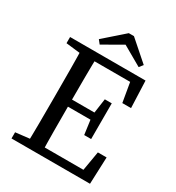

<svg xmlns="http://www.w3.org/2000/svg" viewBox="-201 -977 1005 1097"><g transform="rotate(30 301.5 -428.0)"><path d="M44.3 0H185.5V-55.8H175.2L44.3 -40.8V0ZM135.3 0H235.7C232.7 -103 232.7 -207 232.7 -321.5V-359.3C232.7 -464.3 232.7 -568.3 235.7 -669.3H135.3C138.3 -566.3 138.3 -462.3 138.3 -359.3V-310C138.3 -205 138.3 -101 135.3 0ZM185.5 0H562.1L569.1 -177.7H511.5L484.6 -20.3L519.6 -50.3H185.5V0ZM185.5 -318.5H411.2V-365.2H185.5V-318.5ZM394.2 -224.5H440V-460.2H394.2L379.2 -354.8V-334.9L394.2 -224.5ZM44.3 -628.5 175.2 -613.5H185.5V-669.3H44.3V-628.5ZM491.5 -491.6H549.1L542.1 -669.3H185.5V-618.9H499.6L464.6 -648.9L491.5 -491.6ZM357.9 -856.1H323.9L192.8 -740.9L212.4 -716.2L383.2 -814.1H298.6L469.4 -716.2L489 -740.9L357.9 -856.1Z"/></g></svg>

Font: Source Serif Variable
Style: Regular
Weight: 389
Designer: Frank Grießhammer
Foundry: Adobe Systems Incorporated
Version: Version 3.001;hotconv 1.0.111;makeotfexe 2.5.65597